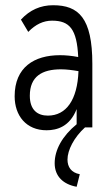

<svg xmlns="http://www.w3.org/2000/svg" viewBox="-20 -487 415 734"><path d="M158 11C198 11 247 -3 273 -70V-12C218 33 189 86 189 137C189 188 223 218 273 227L285 179C252 173 238 151 238 123C238 87 263 38 305 0H333V-243C333 -419 280 -467 183 -467C135 -467 94 -449 60 -412L88 -365C116 -394 146 -408 179 -408C246 -408 274 -376 279 -269C253 -274 230 -276 209 -276C111 -276 36 -230 36 -119C36 -45 80 11 158 11ZM94 -121C94 -195 141 -222 213 -222C234 -222 257 -219 280 -215C276 -105 233 -45 163 -45C124 -45 94 -66 94 -121Z"/></svg>

Font: Inconsolata Condensed
Style: Regular
Weight: 400
Width: 3
Monospace: yes
Designer: Raph Levien, Cyreal, Brenton Simpson
Foundry: Raph Levien, Cyreal, Google
Version: Version 3.100